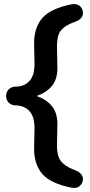

<svg xmlns="http://www.w3.org/2000/svg" viewBox="-20 -718 441 940"><path d="M386 159Q386 176 374 189Q362 202 345 202Q335 202 330 201Q227 180 187 133.5Q147 87 147 10L149 -92Q149 -146 125 -173Q101 -200 60 -202H56Q37 -202 23.5 -215Q10 -228 10 -248Q10 -268 23.5 -281Q37 -294 56 -294H62Q102 -296 125.5 -323Q149 -350 149 -404L147 -506Q147 -583 187 -629.5Q227 -676 330 -697Q334 -698 342 -698Q363 -698 374.5 -685Q386 -672 386 -653Q386 -640 376.5 -629Q367 -618 352 -613Q312 -599 292 -582.5Q272 -566 265.5 -544.5Q259 -523 259 -489L261 -385Q261 -330 234.5 -297.5Q208 -265 159 -248Q208 -231 234.5 -198Q261 -165 261 -111L259 -7Q259 27 266 48Q273 69 292.5 85.5Q312 102 352 117Q368 123 377 134.5Q386 146 386 159Z"/></svg>

Font: Quicksand
Style: Bold
Weight: 700
Version: Version 3.000